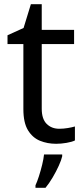

<svg xmlns="http://www.w3.org/2000/svg" viewBox="-20 -679 401 920"><path d="M264 -62Q284 -62 305 -65.5Q326 -69 339 -73V-6Q325 1 299 5.5Q273 10 249 10Q207 10 171.5 -4.5Q136 -19 114 -55Q92 -91 92 -156V-468H16V-510L93 -545L128 -659H180V-536H335V-468H180V-158Q180 -109 203.5 -85.5Q227 -62 264 -62ZM278 70Q274 88 261.5 115.5Q249 143 232.5 171Q216 199 198 221H150V209Q158 192 166.5 165.5Q175 139 182 110.5Q189 82 191 61H278Z"/></svg>

Font: Noto Sans Mongolian
Style: Regular
Weight: 400
Designer: Monotype Design Team
Foundry: Monotype Imaging Inc.
Version: Version 3.001; ttfautohint (v1.8.4.7-5d5b)